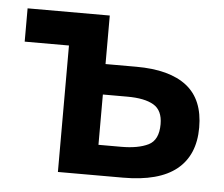

<svg xmlns="http://www.w3.org/2000/svg" viewBox="-40 -496 629 540"><g transform="rotate(5 274.0 -225.5)"><path d="M142 -357H17V-451H249V-314H336Q430 -314 478.5 -276Q527 -238 527 -159Q527 -81 477 -40.5Q427 0 326 0H142ZM313 -86Q361 -86 389.5 -100Q418 -114 418 -159Q418 -198 392.5 -213Q367 -228 318 -228H249V-86Z"/></g></svg>

Font: Tilda Sans Semibold
Style: Regular
Weight: 600
Designer: ParaType Ltd
Foundry: ParaType Ltd
Version: Version 1.009